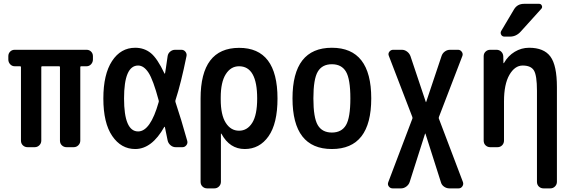

<svg xmlns="http://www.w3.org/2000/svg" viewBox="-20 -785 3040 1024"><path d="M58.6 -431.6Q43.9 -431.6 34.2 -442.4Q24.4 -453.1 24.4 -467.8V-485.4Q24.4 -500 34.2 -509.8Q43.9 -519.5 58.6 -519.5H441.4Q456.1 -519.5 465.8 -509.8Q475.6 -500 475.6 -485.4V-467.8Q475.6 -453.1 465.8 -442.4Q456.1 -431.6 441.4 -431.6H413.1Q408.2 -431.6 408.2 -427.7V-35.2Q408.2 -20.5 397.9 -10.3Q387.7 0 373 0H335Q320.3 0 310.1 -9.8Q299.8 -19.5 299.8 -35.2V-427.7Q299.8 -431.6 294.9 -431.6H205.1Q200.2 -431.6 200.2 -427.7V-35.2Q200.2 -20.5 189.9 -10.3Q179.7 0 165 0H127Q112.3 0 102.1 -9.8Q91.8 -19.5 91.8 -35.2V-427.7Q91.8 -431.6 86.9 -431.6Z M716.8 -435.5Q641.6 -435.5 641.6 -259.8Q641.6 -84 716.8 -84Q782.2 -84 826.2 -240.2Q828.1 -245.1 826.2 -250Q796.9 -359.4 772 -397.5Q747.1 -435.5 716.8 -435.5ZM701.2 9.8Q626 9.8 578.6 -59.6Q531.2 -128.9 531.2 -259.8Q531.2 -388.7 577.6 -459.5Q624 -530.3 701.2 -530.3Q749 -530.3 784.2 -502Q819.3 -473.6 857.4 -392.6Q858.4 -391.6 859.4 -392.6Q860.4 -393.6 860.4 -394.5Q862.3 -406.2 864.7 -421.4Q867.2 -436.5 869.6 -455.1Q872.1 -473.6 874 -485.4Q876 -500 887.7 -509.8Q899.4 -519.5 914.1 -519.5H947.3Q960.9 -519.5 969.2 -508.8Q977.5 -498 974.6 -485.4Q945.3 -340.8 916 -251Q914.1 -246.1 916 -240.2Q946.3 -149.4 978.5 -34.2Q982.4 -21.5 974.1 -10.7Q965.8 0 953.1 0H917Q901.4 0 889.2 -10.7Q877 -21.5 874 -36.1Q866.2 -78.1 859.4 -107.4Q859.4 -108.4 858.4 -108.9Q857.4 -109.4 856.4 -108.4Q790 9.8 701.2 9.8Z M1157.2 -264.6V-254.9Q1157.2 -171.9 1184.1 -129.9Q1210.9 -87.9 1254.9 -87.9Q1298.8 -87.9 1325.2 -129.9Q1351.6 -171.9 1351.6 -259.8Q1351.6 -431.6 1254.9 -431.6Q1210.9 -431.6 1184.1 -389.2Q1157.2 -346.7 1157.2 -264.6ZM1085 219.7Q1070.3 219.7 1060.1 210Q1049.8 200.2 1049.8 184.6V-259.8Q1049.8 -529.3 1254.9 -529.8Q1460 -530.3 1460 -259.8Q1460 -126 1412.1 -58.1Q1364.3 9.8 1285.2 9.8Q1205.1 9.8 1161.1 -71.3Q1161.1 -72.3 1159.2 -72.3H1158.2V184.6Q1158.2 199.2 1147.9 209.5Q1137.7 219.7 1123 219.7Z M1825.2 -402.8Q1801.8 -442.4 1750 -442.4Q1698.2 -442.4 1674.8 -402.8Q1651.4 -363.3 1651.4 -260.3Q1651.4 -157.2 1674.8 -117.7Q1698.2 -78.1 1750 -78.1Q1801.8 -78.1 1825.2 -117.7Q1848.6 -157.2 1848.6 -260.3Q1848.6 -363.3 1825.2 -402.8ZM1960 -260.3Q1960 9.8 1750 9.8Q1540 9.8 1540 -260.3Q1540 -530.3 1750 -530.3Q1960 -530.3 1960 -260.3Z M2074.2 219.7Q2061.5 219.7 2053.7 209.5Q2045.9 199.2 2050.8 186.5L2179.7 -153.3Q2180.7 -156.2 2178.7 -162.1L2053.7 -487.3Q2048.8 -499 2056.6 -509.3Q2064.5 -519.5 2077.1 -519.5H2123Q2137.7 -519.5 2150.4 -510.3Q2163.1 -501 2168.9 -486.3L2251 -241.2Q2251 -240.2 2252 -240.2Q2252.9 -240.2 2252.9 -241.2L2335 -486.3Q2339.8 -501 2352.5 -510.3Q2365.2 -519.5 2380.9 -519.5H2422.9Q2434.6 -519.5 2442.4 -509.3Q2450.2 -499 2446.3 -487.3L2321.3 -162.1Q2319.3 -156.2 2320.3 -153.3L2449.2 186.5Q2453.1 198.2 2445.8 209Q2438.5 219.7 2425.8 219.7H2377Q2361.3 219.7 2348.1 210.4Q2335 201.2 2331.1 185.5L2249 -72.3H2248H2247.1L2165 185.5Q2160.2 200.2 2147 210Q2133.8 219.7 2119.1 219.7Z M2594.7 0Q2580.1 0 2569.8 -9.8Q2559.6 -19.5 2559.6 -35.2V-485.4Q2559.6 -500 2569.8 -509.8Q2580.1 -519.5 2594.7 -519.5H2627.9Q2642.6 -519.5 2652.8 -509.8Q2663.1 -500 2664.1 -485.4L2665 -448.2H2666Q2668 -448.2 2668 -449.2Q2689.5 -487.3 2725.1 -508.8Q2760.7 -530.3 2801.8 -530.3Q2880.9 -530.3 2915.5 -483.4Q2950.2 -436.5 2950.2 -320.3V184.6Q2950.2 199.2 2939.9 209.5Q2929.7 219.7 2915 219.7H2878.9Q2864.3 219.7 2854 210Q2843.8 200.2 2843.8 184.6V-300.8Q2843.8 -382.8 2827.6 -409.2Q2811.5 -435.5 2767.6 -435.5Q2725.6 -435.5 2696.8 -385.7Q2668 -335.9 2668 -244.1V-35.2Q2668 -20.5 2658.2 -10.3Q2648.4 0 2632.8 0ZM2775.4 -764.6H2855.5Q2865.2 -764.6 2869.6 -755.4Q2874 -746.1 2867.2 -738.3L2757.8 -617.2Q2733.4 -589.8 2700.2 -589.8H2669.9Q2658.2 -589.8 2652.8 -600.1Q2647.5 -610.4 2653.3 -620.1L2721.7 -735.4Q2739.3 -764.6 2775.4 -764.6Z"/></svg>

Font: Rounded-L Mgen+ 1m medium
Style: Regular
Weight: 500
Designer: [Source Han Sans]
Ryoko NISHIZUKA  (kana & ideographs); Paul D. Hunt (Latin, Greek & Cyrillic); Wenlong ZHANG  (bopomofo
Version: Version 1.059.20150602